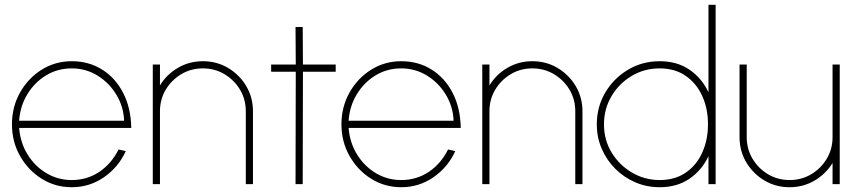

<svg xmlns="http://www.w3.org/2000/svg" viewBox="-20 -770 3572 803"><path d="M280 13Q211 13 154.2 -22.5Q97.5 -58 63.8 -117.8Q30 -177.5 30 -250Q30 -323 63.8 -383Q97.5 -443 154.2 -478.5Q211 -514 280 -514Q351.5 -514 407.2 -479Q463 -444 495.2 -381.2Q527.5 -318.5 529 -235H60Q65 -172.5 95.8 -123.2Q126.5 -74 174.5 -45.5Q222.5 -17 280 -17Q344 -17 395 -51Q446 -85 476 -145L506 -138Q476 -71.5 415.5 -29.2Q355 13 280 13ZM60 -265H499Q497 -323.5 467 -373.5Q437 -423.5 388 -453.8Q339 -484 280 -484Q220.5 -484 172.2 -454.5Q124 -425 94 -375.2Q64 -325.5 60 -265Z M1038 -304.5V0H1008V-304.5Q1008 -354.5 983.8 -395Q959.5 -435.5 918.8 -459.8Q878 -484 828.5 -484Q779 -484 738.2 -459.8Q697.5 -435.5 673.2 -395Q649 -354.5 649 -304.5V0H619V-500H649V-412.5Q676.5 -458.5 724 -486.2Q771.5 -514 828.5 -514Q886.5 -514 934 -485.8Q981.5 -457.5 1009.8 -410Q1038 -362.5 1038 -304.5Z M1384 -470H1247L1246 0H1216L1217 -470H1114V-500H1217L1216 -657H1246L1247 -500H1384Z M1658 13Q1589 13 1532.2 -22.5Q1475.5 -58 1441.8 -117.8Q1408 -177.5 1408 -250Q1408 -323 1441.8 -383Q1475.5 -443 1532.2 -478.5Q1589 -514 1658 -514Q1729.5 -514 1785.2 -479Q1841 -444 1873.2 -381.2Q1905.5 -318.5 1907 -235H1438Q1443 -172.5 1473.8 -123.2Q1504.5 -74 1552.5 -45.5Q1600.5 -17 1658 -17Q1722 -17 1773 -51Q1824 -85 1854 -145L1884 -138Q1854 -71.5 1793.5 -29.2Q1733 13 1658 13ZM1438 -265H1877Q1875 -323.5 1845 -373.5Q1815 -423.5 1766 -453.8Q1717 -484 1658 -484Q1598.5 -484 1550.2 -454.5Q1502 -425 1472 -375.2Q1442 -325.5 1438 -265Z M2416 -304.5V0H2386V-304.5Q2386 -354.5 2361.8 -395Q2337.5 -435.5 2296.8 -459.8Q2256 -484 2206.5 -484Q2157 -484 2116.2 -459.8Q2075.5 -435.5 2051.2 -395Q2027 -354.5 2027 -304.5V0H1997V-500H2027V-412.5Q2054.5 -458.5 2102 -486.2Q2149.5 -514 2206.5 -514Q2264.5 -514 2312 -485.8Q2359.5 -457.5 2387.8 -410Q2416 -362.5 2416 -304.5Z M2943 -750H2973V0H2943V-117Q2916 -58.5 2864 -22.8Q2812 13 2739 13Q2684.5 13 2637 -7.5Q2589.5 -28 2553.2 -64.2Q2517 -100.5 2496.5 -148Q2476 -195.5 2476 -250Q2476 -323 2511.5 -383Q2547 -443 2606.8 -478.5Q2666.5 -514 2739 -514Q2812 -514 2864 -478.2Q2916 -442.5 2943 -384ZM2739 -17Q2803.5 -17 2848.8 -48.5Q2894 -80 2917.5 -133Q2941 -186 2941 -250Q2941 -315.5 2917 -368.5Q2893 -421.5 2847.8 -452.8Q2802.5 -484 2739 -484Q2675 -484 2622 -452.5Q2569 -421 2537.5 -367.8Q2506 -314.5 2506 -250Q2506 -184.5 2538.2 -131.8Q2570.5 -79 2623.5 -48Q2676.5 -17 2739 -17Z M3073 -196.5V-500H3103V-196.5Q3103 -147 3127.2 -106.2Q3151.5 -65.5 3192.2 -41.2Q3233 -17 3282.5 -17Q3332 -17 3372.8 -41.2Q3413.5 -65.5 3437.8 -106.2Q3462 -147 3462 -196.5V-500H3492V0H3462V-88.5Q3434.5 -43 3387 -15Q3339.5 13 3282.5 13Q3224.5 13 3177 -15.2Q3129.5 -43.5 3101.2 -91Q3073 -138.5 3073 -196.5Z"/></svg>

Font: Urbanist Thin
Style: Regular
Weight: 100
Designer: Corey Hu
Foundry: Corey Hu
Version: Version 1.330; ttfautohint (v1.8.4.7-5d5b)